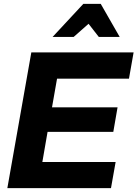

<svg xmlns="http://www.w3.org/2000/svg" viewBox="-20 -973 711 993"><path d="M226 -291H566L588 -418H249L275 -566H647L671 -702H142L18 0H554L578 -135H199ZM501 -953H411L252 -782H361L438 -850L491 -782H599Z"/></svg>

Font: Geom Bold
Style: Bold Italic
Weight: 700
Italic angle: -10°
Version: Version 1.102